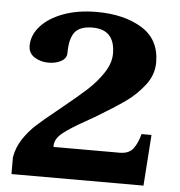

<svg xmlns="http://www.w3.org/2000/svg" viewBox="-51 -759 755 807"><g transform="rotate(5 326.0 -355.0)"><path d="M27 -71Q34 -113 57.5 -148.5Q81 -184 110.5 -211Q140 -238 191 -279Q200 -287 218 -301Q277 -349 315 -383.5Q353 -418 380.5 -459.5Q408 -501 408 -541Q408 -643 313 -643Q260 -643 238.5 -615.5Q217 -588 217 -527Q217 -505 194.5 -492.5Q172 -480 141 -480Q107 -480 81.5 -496.5Q56 -513 56 -544Q56 -589 90 -627Q124 -665 185 -687.5Q246 -710 325 -710Q441 -710 516.5 -663.5Q592 -617 592 -520Q592 -468 558 -424Q524 -380 478.5 -348Q433 -316 358 -271L316 -247Q255 -213 224.5 -188.5Q194 -164 193 -135V-129H472Q511 -129 529 -152.5Q547 -176 557 -215H599L584 0H27Z"/></g></svg>

Font: Taviraj ExtraBold
Style: Regular
Weight: 800
Designer: Katatrad Team
Foundry: CadsonDemak
Version: Version 1.001